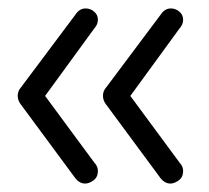

<svg xmlns="http://www.w3.org/2000/svg" viewBox="-20 -485 495 455"><path d="M384 -50Q371 -50 361 -62L231 -238Q224 -247 224 -258Q224 -269 231 -277L362 -452Q371 -465 385 -465Q396 -465 405 -457.5Q414 -450 414 -438Q414 -427 405 -417L284 -251L282 -267L406 -99Q410 -95 412 -90Q414 -85 414 -80Q414 -65 403.5 -57.5Q393 -50 384 -50ZM182 -50Q169 -50 159 -62L29 -238Q22 -247 22 -258Q22 -269 29 -277L160 -452Q169 -465 183 -465Q194 -465 203 -457.5Q212 -450 212 -438Q212 -427 203 -417L82 -251L80 -267L204 -99Q208 -95 210 -90Q212 -85 212 -80Q212 -65 201.5 -57.5Q191 -50 182 -50Z"/></svg>

Font: zvoove
Style: Regular
Weight: 400
Designer: Vernon Adams (Nunito) & Andrew Paglinawan (Quicksand)
Foundry: zvoove
Version: Version 3.006